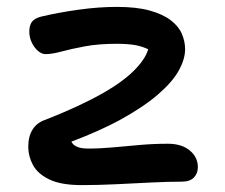

<svg xmlns="http://www.w3.org/2000/svg" viewBox="-20 -527 652 557"><path d="M217 10Q157 10 123 -6.5Q89 -23 75.5 -48.5Q62 -74 62 -101Q62 -132 75 -152Q88 -172 113 -180Q212 -219 278 -256.5Q344 -294 378 -332Q402 -358 410 -384Q394 -392 373 -396Q351 -400 319 -400Q266 -400 226 -392.5Q186 -385 158.5 -377.5Q131 -370 112 -370Q101 -370 90 -379.5Q79 -389 72 -404Q65 -419 65 -435Q65 -453 72.5 -463.5Q80 -474 100 -479Q151 -491 209 -499Q267 -507 319 -507Q376 -507 414 -496.5Q452 -486 475 -468.5Q498 -451 507.5 -429Q517 -407 517 -384Q517 -356 499 -323Q481 -290 439 -253.5Q397 -217 328 -179Q269 -147 187 -116Q192 -107 200 -103Q212 -96 235 -96Q271 -96 308.5 -99.5Q346 -103 386 -106.5Q426 -110 467 -110Q507 -110 530.5 -90.5Q554 -71 554 -42Q554 -24 542.5 -12Q531 0 507 0Q468 0 418 2.5Q368 5 316 7.5Q264 10 217 10Z"/></svg>

Font: Shantell Sans Light Medium
Style: Regular
Weight: 500
Version: Version 1.008;[ac192a2d6]